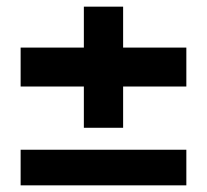

<svg xmlns="http://www.w3.org/2000/svg" viewBox="-20 -557 622 577"><path d="M42 0V-107H540V0ZM232 -173V-537H350V-173ZM42 -297V-414H540V-297Z"/></svg>

Font: DM Sans 9pt 36pt ExtraBold
Style: Regular
Weight: 800
Version: Version 4.004;gftools[0.9.30]